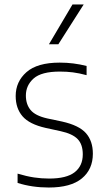

<svg xmlns="http://www.w3.org/2000/svg" viewBox="-20 -828 474 857"><path d="M198 9Q123 9 58.5 -11.5V-53Q98.5 -41 131.8 -36Q165 -31 199.5 -31Q277 -31 313.2 -59.2Q349.5 -87.5 349.5 -139Q349.5 -183.5 326.5 -207.2Q303.5 -231 250.5 -242.5L184 -257Q111 -273.5 80.5 -309Q50 -344.5 50 -399.5Q50 -463.5 98.2 -506Q146.5 -548.5 246.5 -548.5Q308.5 -548.5 366.5 -533.5V-492.5Q333 -501.5 305.5 -505Q278 -508.5 247 -508.5Q165 -508.5 130.2 -477.8Q95.5 -447 95.5 -401.5Q95.5 -362.5 116.5 -337Q137.5 -311.5 190.5 -299.5L257 -285.5Q333 -268.5 363.8 -233.5Q394.5 -198.5 394.5 -142Q394.5 -72 345.2 -31.5Q296 9 198 9ZM198.5 -630.5 303.5 -808H353.5L240.5 -630.5Z"/></svg>

Font: Encode Sans XLt
Style: Regular
Weight: 200
Designer: Multiple Designers
Foundry: Impallari Type
Version: Version 3.002; ttfautohint (v1.8.3) -l 8 -r 50 -G 200 -x 14 